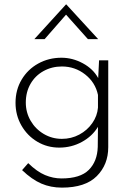

<svg xmlns="http://www.w3.org/2000/svg" viewBox="-20 -667 604 878"><path d="M475 -391V6Q475 86 422.5 138.5Q370 191 263 191Q212 191 169 172.5Q126 154 81 111L109 79Q149 118 186 133.5Q223 149 261 149Q347 149 386 110Q425 71 427 5L428 -87Q402 -44 354.5 -18Q307 8 251 8Q196 8 150.5 -19Q105 -46 78 -93Q51 -140 51 -197Q51 -256 79 -303Q107 -350 155 -376.5Q203 -403 261 -403Q312 -403 359 -377.5Q406 -352 429 -310L433 -391ZM428 -175V-233Q416 -290 369.5 -326.5Q323 -363 263 -363Q217 -363 179 -342Q141 -321 119.5 -283.5Q98 -246 98 -198Q98 -153 120 -115Q142 -77 180 -54.5Q218 -32 263 -32Q306 -32 342.5 -51.5Q379 -71 402 -104Q425 -137 428 -175ZM382 -488 282 -600 184 -488H137L282 -647H283L429 -488Z"/></svg>

Font: Josefin Sans Light
Style: Regular
Weight: 300
Designer: Santiago Orozco
Foundry: Typemade
Version: Version 2.000